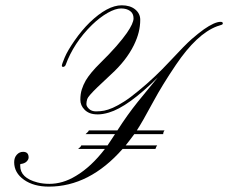

<svg xmlns="http://www.w3.org/2000/svg" viewBox="-20 -693 849 714"><path d="M65.9 -128.4Q86.4 -128.4 86.4 -107.4Q86.4 -99.6 78.6 -92Q70.8 -84.5 55.7 -83Q55.2 -81.1 55.2 -79.1V-76.2Q55.2 -31.2 119.1 -14.6Q139.6 -9.3 163.8 -9.3Q188 -9.3 212.4 -16.4Q236.8 -23.4 262.7 -39.1Q319.3 -72.8 370.1 -139.2H270.5Q280.8 -147 282.2 -152.3H379.9L393.6 -172.9Q400.9 -183.1 407.7 -194.3H298.3Q308.6 -203.1 310.5 -208H416.5Q452.6 -264.6 492.2 -314L566.4 -404.8Q456.1 -295.4 384.8 -274.4Q361.8 -267.6 344 -267.6Q326.2 -267.6 314.2 -272.2Q302.2 -276.9 294.4 -285.2Q278.8 -300.8 278.8 -322Q278.8 -343.3 284.2 -360.4Q289.6 -377.4 298.8 -393.6Q316.4 -422.9 352.1 -457.8Q387.7 -492.7 412.6 -521.2Q437.5 -549.8 451.7 -570.3Q476.6 -606.4 476.6 -624.8Q476.6 -643.1 463.6 -652.3Q450.7 -661.6 430.2 -661.6Q409.7 -661.6 380.6 -645.3Q351.6 -628.9 322.3 -600.6Q253.9 -533.7 223.6 -450.2Q219.7 -444.3 214.8 -444.3Q210 -444.3 210 -448.7Q210 -454.1 220.7 -479.5Q231.4 -504.9 257.6 -542.5Q283.7 -580.1 313.5 -609.4Q379.9 -673.3 432.6 -673.3Q463.9 -673.3 482.7 -658Q501.5 -642.6 501.5 -619.4Q501.5 -596.2 495.8 -573.2Q490.2 -550.3 477.5 -524.4Q449.2 -467.3 392.6 -416L342.8 -369.1Q307.6 -335 304.4 -324.7Q301.3 -314.5 301.3 -305.9Q301.3 -297.4 311 -288.1Q320.8 -278.8 336.9 -278.8Q353 -278.8 367.2 -281.5Q381.3 -284.2 399.7 -292.2Q418 -300.3 441.4 -315.2Q464.8 -330.1 494.1 -354.5Q554.7 -403.8 611.6 -465.1Q668.5 -526.4 693.1 -547.9Q717.8 -569.3 738.3 -584Q778.3 -611.8 800.3 -611.8Q808.6 -611.8 808.6 -606Q808.6 -601.6 801.8 -600.1L787.1 -595.2Q711.9 -566.9 634.3 -452.1Q583.5 -377 550.3 -315.4Q508.8 -238.3 488.8 -208H591.8Q586.9 -201.7 586.9 -194.3H479.5L463.4 -172.9Q455.6 -162.1 447.3 -152.3H564.5Q561 -148.4 558.1 -139.2H436Q312.5 1 161.6 1Q105.5 1 69.3 -24.4Q32.7 -50.3 32.7 -89.8Q32.7 -106.9 42.5 -117.7Q52.2 -128.4 65.9 -128.4Z"/></svg>

Font: Pinyon Script
Style: Regular
Weight: 400
Designer: Nicole Fally
Foundry: Nicole Fally
Version: Version 1.005